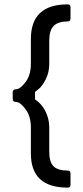

<svg xmlns="http://www.w3.org/2000/svg" viewBox="-20 -785 381 877"><path d="M302 7V59Q302 72 289 72Q121 72 121 -84V-204Q121 -254 96.5 -286.5Q72 -319 55 -319Q38 -319 38 -333V-364Q38 -377 55 -377.5Q72 -378 96.5 -410Q121 -442 121 -493V-607Q121 -765 289 -765Q302 -765 302 -752V-700Q302 -687 289 -687Q245 -687 225 -666.5Q205 -646 205 -600V-494Q205 -454 188.5 -422Q172 -390 156 -378L140 -365V-331Q182 -303 198 -250Q205 -228 205 -203V-91Q205 -45 224.5 -25.5Q244 -6 289 -6Q302 -6 302 7Z"/></svg>

Font: Sanchez
Style: Regular
Weight: 400
Designer: Daniel Hernández
Foundry: LatinoType
Version: Version 1.001